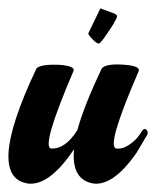

<svg xmlns="http://www.w3.org/2000/svg" viewBox="-33 -441 373 459"><path d="M207 -421Q207 -421 242 -408Q246 -405 247 -403Q247 -394 215 -349Q207 -338 204 -337Q197 -336 182 -354Q178 -359 178 -361ZM54 -277Q63 -288 110 -286Q146 -283 143 -272Q65 -90 89 -86Q123 -84 152 -130Q167 -186 210 -277Q220 -290 267 -286Q301 -283 299 -272Q220 -90 245 -86Q260 -84 276 -95Q292 -106 300 -118L308 -130Q315 -136 319 -128Q321 -124 319 -119Q319 -119 293 -75Q239 2 192 -2Q137 -10 144 -84Q86 2 36 -2Q-70 -15 54 -277Z"/></svg>

Font: Sagha
Style: Regular
Weight: 400
Designer: MUHAMMAD YONI
Version: Version 001.000